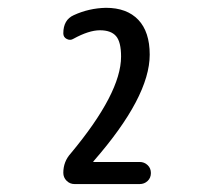

<svg xmlns="http://www.w3.org/2000/svg" viewBox="-20 -756 540 484"><path d="M139.6 -320.3Q139.6 -348.6 158.2 -369.1Q285.2 -521.5 285.2 -613.3Q285.2 -650.4 272.5 -665Q259.8 -679.7 231.9 -679.7Q204.1 -679.7 165 -658.2Q157.2 -653.3 148.4 -657.7Q139.6 -662.1 139.6 -671.9Q139.6 -706.1 166 -717.8Q204.1 -735.4 247.1 -736.3Q299.8 -736.3 328.6 -706.1Q357.4 -675.8 357.4 -618.2Q357.4 -511.7 215.8 -349.6L214.8 -348.6L215.8 -347.7H332Q343.8 -347.7 352.1 -339.8Q360.4 -332 360.4 -319.8Q360.4 -307.6 352.1 -299.8Q343.8 -292 332 -292H168Q156.2 -292 147.9 -300.3Q139.6 -308.6 139.6 -320.3Z"/></svg>

Font: Rounded Mgen+ 1mn medium
Style: Regular
Weight: 500
Designer: [Source Han Sans]
Ryoko NISHIZUKA  (kana & ideographs); Paul D. Hunt (Latin, Greek & Cyrillic); Wenlong ZHANG  (bopomofo
Version: Version 1.059.20150602